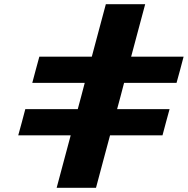

<svg xmlns="http://www.w3.org/2000/svg" viewBox="-20 -895 895 915"><path d="M250 0H437.5Q448.7 -42 470.9 -125.2Q493.2 -208.5 504.4 -250H754.4Q759.8 -270.5 771 -312.3Q782.2 -354 788.1 -375H538.1Q543.9 -395.5 554.9 -437.3Q565.9 -479 571.3 -500H821.3Q827.1 -520.5 838.4 -562.3Q849.6 -604 855 -625H605Q616.2 -667 638.4 -750Q660.6 -833 671.9 -875H484.4Q473.1 -833 450.9 -750Q428.7 -667 417.5 -625H167.5Q161.6 -604 150.4 -562.3Q139.2 -520.5 133.8 -500H383.8Q378.4 -479 367.4 -437.5Q356.4 -396 350.6 -375H100.6Q95.2 -354 84 -312.3Q72.8 -270.5 66.9 -250H316.9Q305.7 -208 283.4 -125Q261.2 -42 250 0Z"/></svg>

Font: Faithful 32x
Style: SemiboldOblique
Weight: 400
Foundry: Faithful Resource Pack
Version: Version 1.0; January 27, 2023